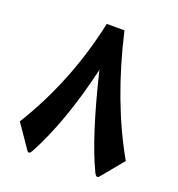

<svg xmlns="http://www.w3.org/2000/svg" viewBox="-130 -813 869 935"><g transform="rotate(20 304.5 -345.5)"><path d="M580.1 -108.9 485.8 5.4Q472.7 21 460.4 -4.4Q385.3 -160.2 307.6 -481.9Q239.3 -190.4 136.7 0Q124 23.9 112.3 6.8L29.3 -113.8Q196.3 -384.3 264.6 -704.6H356.4Q435.1 -363.3 580.1 -108.9Z"/></g></svg>

Font: Sahel FD
Style: Bold-FD
Weight: 700
Foundry: Saber Rastikerdar (saber.rastikerdar@gmail.com)
Version: Version 3.3.0